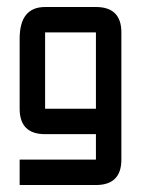

<svg xmlns="http://www.w3.org/2000/svg" viewBox="-20 -423 406 553"><path d="M256.3 109.9H36.6V36.6H256.3V-36.6H109.9Q36.6 -36.6 36.6 -109.9V-311.5Q36.6 -402.8 109.9 -402.8H256.3Q329.6 -402.8 329.6 -329.6V36.6Q329.6 109.9 256.3 109.9ZM109.9 -109.9H256.3V-329.6H109.9Z"/></svg>

Font: BabelStone Khitan Seal Glyphs
Style: Regular
Weight: 400
Designer: Andrew West
Foundry: BabelStone
Version: Version 1.004